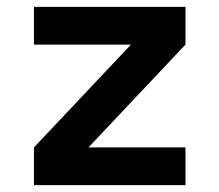

<svg xmlns="http://www.w3.org/2000/svg" viewBox="-20 -540 640 560"><path d="M79 0V-110L362 -410H79V-520H521V-410L238 -110H521V0Z"/></svg>

Font: Iosevka SS04 XBd Ex
Style: Regular
Weight: 800
Width: 7
Monospace: yes
Designer: Belleve Invis
Foundry: Belleve Invis
Version: Version 19.0.0; ttfautohint (v1.8.4)